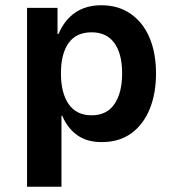

<svg xmlns="http://www.w3.org/2000/svg" viewBox="-20 -531 672 731"><path d="M83 180V-501H199V-402H203Q226 -456 267 -483.5Q308 -511 366 -511Q431 -511 478 -478Q525 -445 549.5 -387Q574 -329 574 -251Q574 -175 550 -116Q526 -57 480 -23.5Q434 10 367 10Q311 10 274 -16.5Q237 -43 217 -90H214V180ZM329 -92Q386 -92 415.5 -134.5Q445 -177 445 -252Q445 -326 415.5 -367Q386 -408 329 -408Q270 -408 241 -367Q212 -326 212 -252Q212 -177 241.5 -134.5Q271 -92 329 -92Z"/></svg>

Font: Nunito Sans 7pt SemiCondensed
Style: Bold
Weight: 700
Width: 4
Designer: Vernon Adams
Foundry: Vernon Adams
Version: Version 3.101;gftools[0.9.27]